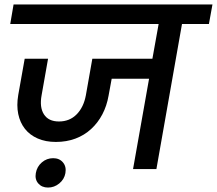

<svg xmlns="http://www.w3.org/2000/svg" viewBox="-20 -760 975 863"><path d="M41 -740H935L919 -652H798L683 0H578L650 -406H482L468 -330Q460 -284 440 -246Q420 -208 389.5 -180Q359 -152 319 -137Q279 -122 231 -122Q185 -122 149.5 -137.5Q114 -153 92 -181Q70 -209 62 -247.5Q54 -286 62 -333L91 -496H196L167 -332Q157 -278 177.5 -246Q198 -214 245 -214Q293 -214 324.5 -246Q356 -278 366 -332L395 -496H665L693 -652H26ZM196 83Q168 83 152 64.5Q136 46 141 18Q146 -11 168 -30Q190 -49 219 -49Q247 -49 263 -30Q279 -11 274 18Q269 46 246.5 64.5Q224 83 196 83Z"/></svg>

Font: SVN-Poppins Medium
Style: Italic
Weight: 500
Italic angle: -10°
Designer: Ninad Kale (Devanagari), Jonny Pinhorn (Latin)
Foundry: Indian Type Foundry
Version: Version 3.002 2017; ttfautohint (v1.8.3)